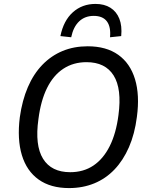

<svg xmlns="http://www.w3.org/2000/svg" viewBox="-20 -950 765 979"><path d="M332 9Q238 9 177 -34.5Q116 -78 91.5 -159Q67 -240 81 -352Q93 -438 122 -505.5Q151 -573 196 -619.5Q241 -666 299 -690Q357 -714 427 -714Q522 -714 583 -670.5Q644 -627 668.5 -546Q693 -465 678 -354Q667 -267 637.5 -199.5Q608 -132 563.5 -85.5Q519 -39 460.5 -15Q402 9 332 9ZM338 -72Q406 -72 456.5 -106Q507 -140 539.5 -205Q572 -270 584 -363Q602 -497 559.5 -565Q517 -633 421 -633Q354 -633 303 -599.5Q252 -566 220 -501.5Q188 -437 176 -343Q157 -209 199.5 -140.5Q242 -72 338 -72ZM343 -760 288 -766Q304 -845 351.5 -887.5Q399 -930 467 -930Q512 -930 543 -910.5Q574 -891 588.5 -854.5Q603 -818 598 -766L541 -760Q546 -813 525 -841Q504 -869 458 -869Q413 -869 383.5 -841Q354 -813 343 -760Z"/></svg>

Font: Nunito Sans 10pt SemiCondensed Medium
Style: Italic
Weight: 500
Width: 4
Italic angle: -9°
Designer: Vernon Adams
Foundry: Vernon Adams
Version: Version 3.101;gftools[0.9.27]